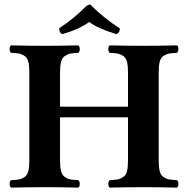

<svg xmlns="http://www.w3.org/2000/svg" viewBox="-20 -854 857 876"><path d="M526.9 -724.1Q526.9 -705.1 511.2 -698.2Q425.3 -724.1 387.2 -753.9Q342.3 -720.7 264.2 -698.2Q250 -704.1 250 -725.1Q314 -766.1 377 -829.1L391.1 -834Q452.6 -772 526.9 -724.1ZM564 -522.9Q564 -552.7 559.6 -571.3Q555.2 -589.8 542.5 -598.4Q529.8 -606.9 517.8 -609.4Q505.9 -611.8 481 -612.8Q474.1 -617.7 474.1 -630.4Q474.1 -643.1 481 -647Q561 -645 634.8 -645Q706.5 -645 787.1 -647Q793.9 -643.1 793.9 -630.6Q793.9 -618.2 787.1 -612.8Q762.2 -611.8 750 -609.4Q737.8 -606.9 725.3 -598.4Q712.9 -589.8 708.5 -571.5Q704.1 -553.2 704.1 -522.9V-122.1Q704.1 -92.3 708.5 -73.7Q712.9 -55.2 725.3 -46.6Q737.8 -38.1 750 -35.6Q762.2 -33.2 787.1 -32.2Q793.9 -28.3 793.9 -15.1Q793.9 -2 787.1 2Q707 0 634.8 0Q560.5 0 481 2Q474.1 -2.9 474.1 -14.9Q474.1 -26.9 481 -32.2Q505.9 -33.2 517.8 -35.6Q529.8 -38.1 542.5 -46.6Q555.2 -55.2 559.6 -73.5Q564 -91.8 564 -122.1V-318.8H253.9V-122.1Q253.9 -92.3 258.5 -73.7Q263.2 -55.2 275.6 -46.6Q288.1 -38.1 300 -35.6Q312 -33.2 336.9 -32.2Q343.8 -27.3 344 -15.1Q344.2 -2.9 336.9 2Q256.8 0 185.1 0Q110.8 0 30.8 2Q23.9 -2.9 23.9 -15.4Q23.9 -27.8 30.8 -32.2Q55.7 -33.2 67.9 -35.6Q80.1 -38.1 92.5 -46.6Q105 -55.2 109.4 -73.5Q113.8 -91.8 113.8 -122.1V-522.9Q113.8 -552.7 109.4 -571.3Q105 -589.8 92.5 -598.4Q80.1 -606.9 68.1 -609.4Q56.2 -611.8 30.8 -612.8Q23.9 -617.7 23.9 -630.4Q23.9 -643.1 30.8 -647Q110.8 -645 185.1 -645Q256.8 -645 336.9 -647Q343.8 -643.1 344 -630.6Q344.2 -618.2 336.9 -612.8Q312 -611.8 300 -609.4Q288.1 -606.9 275.6 -598.4Q263.2 -589.8 258.5 -571.5Q253.9 -553.2 253.9 -522.9V-367.2H564Z"/></svg>

Font: Linux Libertine
Style: Bold
Weight: 700
Designer: Philipp H. Poll
Foundry: Philipp H. Poll
Version: Version 5.0.3